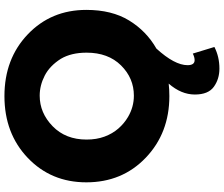

<svg xmlns="http://www.w3.org/2000/svg" viewBox="-90 -662 985 844"><g transform="rotate(-90 402.0 -239.5)"><path d="M523 233Q477 233 443 208.5Q409 184 409 125Q409 65 457 10Q432 13 402 13Q240 13 131.5 -90.5Q23 -194 23 -352Q23 -507 130.5 -609.5Q238 -712 402 -712Q566 -712 673.5 -609.5Q781 -507 781 -352Q781 -240 734.5 -164Q688 -88 611 -44Q538 36 538 93Q538 124 560 124Q573 124 589 116L618 211Q575 233 523 233ZM404 -143Q481 -143 537 -199.5Q593 -256 593 -351Q593 -418.5 566 -464Q535 -513 492 -535Q449 -557 404 -557Q328 -557 269.5 -500Q211 -443 211 -351Q211 -307 224 -272Q237 -237 259.5 -211.2Q282 -185.5 310 -169Q354 -143 404 -143Z"/></g></svg>

Font: Argentum Novus
Style: Bold
Weight: 700
Designer: Julieta Ulanovsky (font) & Cristiano Sobral (main changes)
Foundry: Julieta Ulanovsky (font) & Cristiano Sobral (main changes)
Version: Version 3.00;November 27, 2020;FontCreator 13.0.0.2655 64-bi